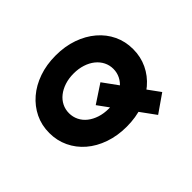

<svg xmlns="http://www.w3.org/2000/svg" viewBox="-167 -998 1388 1388"><g transform="rotate(-45 527.5 -304.0)"><path d="M748 110 479 -259 620 -352 886 14ZM528 10Q434 10 355 -17.5Q276 -45 219 -94Q162 -143 130.5 -209.5Q99 -276 99 -354Q99 -433 131 -499Q163 -565 220 -614Q277 -663 355.5 -690.5Q434 -718 528 -718Q622 -718 700.5 -690.5Q779 -663 836.5 -614Q894 -565 925.5 -499Q957 -433 957 -354Q957 -276 925.5 -209.5Q894 -143 836.5 -94Q779 -45 700.5 -17.5Q622 10 528 10ZM528 -174Q577 -174 619 -187.5Q661 -201 691.5 -225.5Q722 -250 738.5 -283Q755 -316 755 -354Q755 -392 738.5 -425Q722 -458 691.5 -482.5Q661 -507 619 -520.5Q577 -534 528 -534Q478 -534 436.5 -520.5Q395 -507 364.5 -483Q334 -459 317.5 -426Q301 -393 301 -354Q301 -316 317.5 -282.5Q334 -249 364.5 -225Q395 -201 436.5 -187.5Q478 -174 528 -174Z"/></g></svg>

Font: Lexend Peta ExtraBold
Style: Regular
Weight: 800
Version: Version 1.007